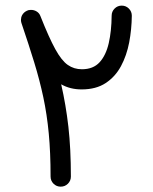

<svg xmlns="http://www.w3.org/2000/svg" viewBox="-20 -641 555 697"><path d="M200.2 36.6Q185.1 36.6 174.3 25.9Q163.6 15.1 163.6 0Q163.6 -87.4 157 -156.7Q150.4 -226.1 137.2 -288.1Q124 -350.1 104.2 -414.6Q84.5 -479 58.1 -556.6Q54.7 -566.4 57.1 -576.2Q57.1 -576.2 57.1 -576.7Q57.1 -577.1 57.1 -578.1Q61 -591.8 73.2 -599.6Q73.2 -599.6 73.2 -599.6Q74.2 -600.1 75.7 -600.6Q75.7 -600.6 75.7 -601.1Q77.1 -601.6 79.1 -602.5Q81.1 -603.5 83 -604Q83 -604 83 -604Q84 -604 85.4 -604.5Q85.4 -604.5 85.9 -604.5Q86.9 -604.5 87.4 -604.5Q88.4 -605 88.9 -605Q89.4 -605 90.3 -605Q90.8 -605 91.3 -605Q103 -605.5 113 -599.4Q123 -593.3 127 -582Q157.7 -504.4 180.7 -462.6Q203.6 -420.9 226.1 -405.3Q248.5 -389.6 277.3 -389.6Q318.4 -389.6 341.6 -415Q364.7 -440.4 374.8 -484.4Q384.8 -528.3 385.3 -584Q385.3 -599.1 396 -609.9Q406.7 -620.6 421.9 -620.6Q437 -620.6 447.8 -609.9Q458.5 -599.1 458.5 -584Q458 -534.7 449 -487.1Q439.9 -439.5 419.2 -400.9Q398.4 -362.3 363.5 -339.4Q328.6 -316.4 276.4 -316.4Q234.4 -316.4 202.1 -335Q219.2 -260.3 228.3 -180.7Q237.3 -101.1 237.3 0Q237.3 15.1 226.6 25.9Q215.8 36.6 200.2 36.6Z"/></svg>

Font: Mikhak-DS2-FD Regular
Style: Regular
Weight: 400
Designer: Amin Abedi
Version: Version 3.4